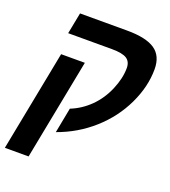

<svg xmlns="http://www.w3.org/2000/svg" viewBox="-145 -711 889 1003"><g transform="rotate(20 299.0 -209.0)"><path d="M238.8 -372.1 129.9 188H-2L106.9 -372.1ZM127 -606H389.2Q494.1 -606 543.5 -572.5Q592.8 -539.1 592.8 -464.8Q592.8 -367.7 545.4 -268.6Q498 -169.4 413.6 -94.2Q329.1 -19 220.2 20L247.1 -120.1Q306.2 -143.6 352.8 -189.5Q399.4 -235.4 426.8 -300Q454.1 -364.7 454.1 -420.9Q454.1 -456.5 429.7 -472.2Q405.3 -487.8 347.2 -487.8H104Z"/></g></svg>

Font: Cousine
Style: Bold Italic
Weight: 700
Italic angle: -12°
Monospace: yes
Designer: Steve Matteson
Foundry: Ascender Corporation
Version: Version 1.20